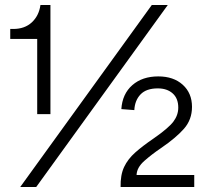

<svg xmlns="http://www.w3.org/2000/svg" viewBox="-20 -749 829 769"><path d="M129 -292V-593H21V-633H33Q79 -633 107.5 -659.5Q136 -686 142 -729H182V-292ZM61 0 588 -729H652L125 0ZM463 0Q462 -48 477 -80Q492 -112 522 -138.5Q552 -165 596 -195Q655 -236 674.5 -262Q694 -288 694 -318Q694 -355 671.5 -375Q649 -395 612 -395Q566 -395 543 -371Q520 -347 518 -308L466 -312Q470 -373 510 -408Q550 -443 614 -443Q675 -443 712 -409.5Q749 -376 749 -321Q749 -270 717 -233.5Q685 -197 625 -156Q588 -131 558 -104.5Q528 -78 527 -48H758V0Z"/></svg>

Font: BDO Grotesk Light
Style: Regular
Weight: 300
Designer: Deni Anggara
Foundry: Lokal Container
Version: Version 2.000